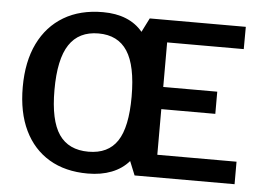

<svg xmlns="http://www.w3.org/2000/svg" viewBox="-52 -802 1216 880"><g transform="rotate(5 556.0 -361.5)"><path d="M1056.5 -103.5V0H596.5L570.5 -64Q539 -27.5 491 -8.8Q443 10 381.5 10Q278 10 204 -34Q130 -78 90.2 -160.5Q50.5 -243 50.5 -359Q50.5 -476.5 91.2 -560Q132 -643.5 207.2 -688.2Q282.5 -733 387.5 -733Q448 -733 494 -714.2Q540 -695.5 570.5 -658.5L603 -723H1045L1044.5 -620.5H692V-415.5H940.5V-313.5H692V-103.5ZM376 -90Q466.5 -90 509 -154Q551.5 -218 551.5 -358.5Q551.5 -501 508.2 -567.5Q465 -634 375.5 -634Q285 -634 240.8 -567.2Q196.5 -500.5 196.5 -358.5Q196.5 -218.5 240.5 -154.2Q284.5 -90 376 -90Z"/></g></svg>

Font: Public Sans SemiBold
Style: Regular
Weight: 600
Designer: The Public Sans Project Authors: Dan O. Williams and USWDS (Libre Franklin designed by Pablo Impallari and Rodrigo Fuenz
Version: Version 1.007